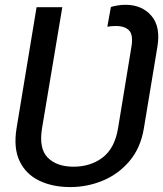

<svg xmlns="http://www.w3.org/2000/svg" viewBox="-20 -757 670 787"><path d="M268.1 9.8Q195.3 9.8 140.6 -16.6Q85.9 -43 60.3 -96.7Q34.7 -150.4 47.9 -231.4L129.9 -727.5H235.4L152.3 -231.4Q138.7 -148.4 175.5 -111.1Q212.4 -73.7 281.2 -73.7Q351.1 -73.7 400.6 -111.3Q450.2 -148.9 463.9 -231.4L518.6 -564.5Q526.9 -613.3 509.5 -631.8Q492.2 -650.4 455.1 -650.4Q447.3 -650.4 437.7 -649.7Q428.2 -648.9 419.9 -647.5L434.6 -728.5Q445.8 -731.9 461.7 -734.6Q477.5 -737.3 494.6 -737.3Q561.5 -737.3 600.3 -692.6Q639.2 -647.9 625 -564.5L569.8 -231.4Q556.6 -150.9 511.2 -97.2Q465.8 -43.5 401.9 -16.8Q337.9 9.8 268.1 9.8Z"/></svg>

Font: Inter 16pt
Style: Italic
Weight: 400
Italic angle: -9.3988°
Version: Version 4.001;git-66647c0bb